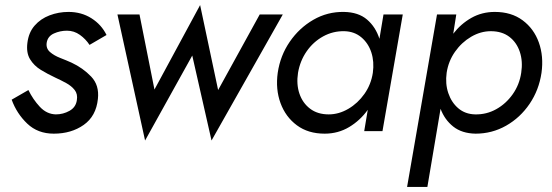

<svg xmlns="http://www.w3.org/2000/svg" viewBox="-20 -517 2176 757"><path d="M92 -162 26 -124Q46 -69 87.5 -29.5Q129 10 192 10Q261 10 310 -24.5Q359 -59 366 -127Q372 -181 339.5 -215Q307 -249 262 -270Q242 -279 217.5 -288.5Q193 -298 177 -312Q161 -326 164 -348Q168 -374 192.5 -385Q217 -396 244 -396Q272 -396 295 -379.5Q318 -363 333 -340L400 -379Q380 -420 340.5 -445Q301 -470 250 -470Q211 -470 175.5 -456.5Q140 -443 116.5 -416Q93 -389 88 -348Q83 -309 98.5 -283.5Q114 -258 141 -241.5Q168 -225 198 -211Q220 -201 241 -189.5Q262 -178 274.5 -162Q287 -146 283 -122Q279 -94 254 -80Q229 -66 200 -66Q164 -67 137 -96Q110 -125 92 -162Z M443 -460 552 37 738 -298 814 37 1095 -460H1004L840 -162L769 -497L589 -164L530 -460Z M1075 -230Q1066 -165 1086 -110.5Q1106 -56 1150.5 -23Q1195 10 1260 10Q1313 10 1356.5 -16Q1400 -42 1430 -84L1416 0H1488L1568 -460H1492L1476 -364Q1461 -411 1427 -440Q1393 -469 1336 -470Q1271 -471 1215.5 -439Q1160 -407 1122.5 -352.5Q1085 -298 1075 -230ZM1155 -230Q1163 -277 1189 -314.5Q1215 -352 1254 -373.5Q1293 -395 1338 -394Q1377 -393 1404.5 -370Q1432 -347 1444 -310.5Q1456 -274 1450 -230Q1443 -184 1417 -147Q1391 -110 1353.5 -88Q1316 -66 1276 -66Q1232 -66 1202.5 -88.5Q1173 -111 1160.5 -148Q1148 -185 1155 -230Z M2115 -230Q2124 -295 2104.5 -349.5Q2085 -404 2040.5 -437Q1996 -470 1931 -470Q1880 -470 1838.5 -446.5Q1797 -423 1767 -384L1779 -460H1703L1585 220H1665L1717 -88Q1733 -45 1767 -18Q1801 9 1855 10Q1920 10 1975.5 -21.5Q2031 -53 2068 -107.5Q2105 -162 2115 -230ZM2035 -230Q2028 -183 2001.5 -145.5Q1975 -108 1936.5 -86.5Q1898 -65 1853 -66Q1814 -67 1787 -90Q1760 -113 1747.5 -150Q1735 -187 1741 -230Q1748 -276 1774 -313Q1800 -350 1837.5 -372Q1875 -394 1915 -394Q1959 -394 1988 -372Q2017 -350 2029.5 -312.5Q2042 -275 2035 -230Z"/></svg>

Font: Jost* 400 Book Italic
Style: Italic
Weight: 400
Italic angle: -10°
Version: Version 3.200; ttfautohint (v0.97) -l 8 -r 50 -G 200 -x 14 -